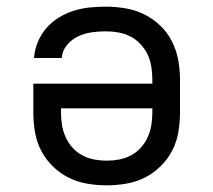

<svg xmlns="http://www.w3.org/2000/svg" viewBox="-20 -548 640 576"><path d="M300 8Q271 8 241.5 3Q212 -2 186 -15Q160 -28 138.5 -49Q117 -70 103.5 -96Q90 -122 85 -151.5Q80 -181 80 -210V-297H437V-310Q437 -329 434 -348Q431 -367 423 -384Q415 -401 401.5 -415.5Q388 -430 371.5 -438.5Q355 -447 336 -450.5Q317 -454 298 -454Q276 -454 255 -451Q234 -448 214.5 -439Q195 -430 181 -413Q167 -396 165 -374H82Q84 -399 93.5 -422Q103 -445 119 -463.5Q135 -482 156 -495Q177 -508 200.5 -515.5Q224 -523 248.5 -525.5Q273 -528 298 -528Q327 -528 356.5 -523Q386 -518 412.5 -505Q439 -492 460.5 -471.5Q482 -451 495.5 -424.5Q509 -398 514.5 -369Q520 -340 520 -310V-210Q520 -181 515 -151.5Q510 -122 496.5 -96Q483 -70 461.5 -49Q440 -28 414 -15Q388 -2 358.5 3Q329 8 300 8ZM300 -66Q319 -66 337.5 -69.5Q356 -73 373 -82Q390 -91 402.5 -105Q415 -119 423 -136.5Q431 -154 434 -172.5Q437 -191 437 -210V-223H163V-210Q163 -191 166 -172.5Q169 -154 177 -136.5Q185 -119 197.5 -105Q210 -91 227 -82Q244 -73 262.5 -69.5Q281 -66 300 -66Z"/></svg>

Font: Zed Mono Extended
Style: Regular
Weight: 400
Width: 7
Monospace: yes
Designer: Belleve Invis
Foundry: Belleve Invis
Version: Version 1.0.0; ttfautohint (v1.8.4)